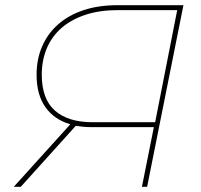

<svg xmlns="http://www.w3.org/2000/svg" viewBox="-20 -720 776 740"><path d="M33 0 251 -241Q189 -259 155 -307Q121 -355 121 -432Q121 -492 142.5 -541.5Q164 -591 204.5 -626.5Q245 -662 302.5 -681Q360 -700 433 -700H687L547 0H527L573 -230H331Q315 -230 300.5 -231.5Q286 -233 272 -235L60 0ZM578 -249 663 -681H434Q364 -681 309.5 -663Q255 -645 217.5 -612.5Q180 -580 160.5 -534Q141 -488 141 -432Q141 -338 192 -293.5Q243 -249 336 -249Z"/></svg>

Font: Argentum Sans Thin
Style: Italic
Weight: 100
Italic angle: -11°
Designer: Julieta Ulanovsky (font), Cristiano Sobral (main changes and remaster)
Foundry: Julieta Ulanovsky (font), Cristiano Sobral (main changes and remaster)
Version: Version 2.007;June 15, 2022;FontCreator 14.0.0.2814 64-bit; 